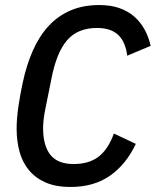

<svg xmlns="http://www.w3.org/2000/svg" viewBox="-20 -730 618 762"><path d="M260 12Q201 12 160.5 -6Q120 -24 94.5 -55Q69 -86 57.5 -128Q46 -170 46 -219Q46 -261 53.5 -310.5Q61 -360 70 -401Q85 -472 110.5 -529.5Q136 -587 173 -627Q210 -667 260 -688.5Q310 -710 374 -710Q419 -710 453.5 -698Q488 -686 513 -664Q538 -642 554 -612.5Q570 -583 578 -548L485 -509Q478 -564 449 -591.5Q420 -619 365 -619Q288 -619 246 -570Q204 -521 184 -417L160 -298Q151 -253 151 -222Q151 -152 180 -115.5Q209 -79 272 -79Q333 -79 371 -108Q409 -137 432 -200L519 -159Q481 -78 417 -33Q353 12 260 12Z"/></svg>

Font: IBM Plex Sans Cond Medm
Style: Italic
Weight: 500
Width: 3
Italic angle: -11°
Designer: Mike Abbink, Paul van der Laan, Pieter van Rosmalen
Foundry: Bold Monday
Version: Version 1.3